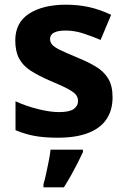

<svg xmlns="http://www.w3.org/2000/svg" viewBox="-20 -576 537 817"><path d="M459 -162Q459 -107 433 -68.5Q407 -30 355 -10Q303 10 226 10Q169 10 128 2.5Q87 -5 46 -22V-145Q90 -125 141 -112Q192 -99 231 -99Q275 -99 293.5 -112Q312 -125 312 -146Q312 -160 304.5 -171Q297 -182 272 -196Q247 -210 194 -232Q143 -254 110 -275.5Q77 -297 61 -327.5Q45 -358 45 -404Q45 -480 104 -518Q163 -556 261 -556Q312 -556 358 -546Q404 -536 453 -513L408 -406Q368 -423 332 -434.5Q296 -446 259 -446Q226 -446 209.5 -437Q193 -428 193 -410Q193 -397 201.5 -386.5Q210 -376 234.5 -364Q259 -352 307 -332Q354 -313 388 -292.5Q422 -272 440.5 -241.5Q459 -211 459 -162ZM333 71Q323 93 310.5 117.5Q298 142 283.5 168Q269 194 252 221H165V208Q171 188 176.5 162Q182 136 187.5 109Q193 82 195 61H333Z"/></svg>

Font: Noto Sans Devanagari
Style: Bold
Weight: 700
Version: Version 2.003